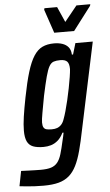

<svg xmlns="http://www.w3.org/2000/svg" viewBox="-95 -740 561 980"><g transform="rotate(-5 185.5 -250.0)"><path d="M88 201Q67 201 45 200Q23 199 2.5 197Q-18 195 -35 193L-20 116Q1 117 18.5 117.5Q36 118 51.5 118.5Q67 119 81 119Q114 119 134 112.5Q154 106 166.5 90.5Q179 75 187 48.5Q195 22 204 -19Q207 -30 209 -40Q211 -50 213 -60H207Q195 -35 178.5 -21Q162 -7 143.5 -1.5Q125 4 105 4Q72 4 51.5 -4Q31 -12 21.5 -32Q12 -52 12 -87Q12 -118 18 -159Q24 -200 35 -256Q50 -333 65.5 -384Q81 -435 100 -464.5Q119 -494 144 -506Q169 -518 204 -518Q228 -518 247 -511.5Q266 -505 277.5 -491Q289 -477 290 -453H296L313 -510H402L308 -66Q296 -6 284 39Q272 84 256.5 115Q241 146 219 165Q197 184 165.5 192.5Q134 201 88 201ZM155 -82Q171 -82 183 -86.5Q195 -91 204.5 -101.5Q214 -112 220 -131Q225 -144 232 -168.5Q239 -193 246 -223Q253 -253 259 -283.5Q265 -314 269 -339.5Q273 -365 274 -380Q274 -408 263.5 -419Q253 -430 228 -430Q208 -430 194.5 -425.5Q181 -421 171.5 -404.5Q162 -388 152.5 -352.5Q143 -317 130 -256Q121 -207 114.5 -171Q108 -135 108 -121Q108 -104 113 -95.5Q118 -87 128 -84.5Q138 -82 155 -82ZM210 -572 169 -693 171 -701H236L271 -622L335 -701H406L404 -693L312 -572Z"/></g></svg>

Font: Saira ExtraCondensed SemiBold
Style: Italic
Weight: 600
Width: 2
Italic angle: -12°
Designer: Hector Gatti with collaboration of the Omnibus-Type team
Foundry: Omnibus-Type
Version: Version 1.101